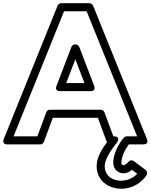

<svg xmlns="http://www.w3.org/2000/svg" viewBox="-75 -870 934 1190"><path d="M574 158C574 116.1 618.5 51.7 648.2 16C648.2 16 678.7 -25 629 -25H627.4L572.4 -173.7C568.8 -183.4 559.2 -190 549 -190H235C224.6 -190 215.1 -183.3 211.6 -173.7L156.6 -25H9.1L321.9 -800H462.1L774.9 -25H711C703.6 -25 696.3 -21.1 692.1 -16.4C690.3 -14.2 627 58 627 140C627 180 659.6 204 689 204C713.6 204 732.2 191.6 743 182.5L776.1 207.3C757 226.3 724.3 250 675 250C630 250 574 226 574 158ZM524 158C524 264 616 300 675 300C780.6 300 831.1 219.5 833.4 215.9C839.2 205.8 837.7 191 827 183L755 129C742.9 119.9 728.5 123.3 720 134C717.4 137.7 703.4 154 689 154C684.4 154 677 150 677 140C677 96.3 707.4 46.6 723.3 25H812C852.5 25 835.2 -9.4 835.2 -9.4L502.2 -834.4C498.7 -843.1 489.3 -850 479 -850H305C295.6 -850 285.7 -843.9 281.8 -834.4L-51.2 -9.4C-66.4 28.2 -28 25 -28 25H174C184.2 25 193.8 18.4 197.4 8.7L252.4 -140H531.6L586.6 8.7C587 10 586.5 8.9 587.9 11.7C560.4 48.4 524 103.7 524 158ZM508.3 -338.9 416.3 -578.9C412.6 -588.6 402.9 -595 393 -595H391C380.6 -595 371.2 -588.2 367.7 -578.9L275.7 -338.9C275.7 -338.9 259.1 -305 299 -305H485C485 -305 522.6 -301.7 508.3 -338.9ZM448.6 -355H335.4L392 -502.8Z"/></svg>

Font: Hussar Techniczny
Style: Bold 
Weight: 700
Foundry: Cannot Into Space Fonts
Version: Version 0.77